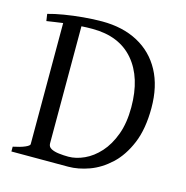

<svg xmlns="http://www.w3.org/2000/svg" viewBox="-96 -721 785 811"><g transform="rotate(15 296.5 -315.0)"><path d="M24.4 0V-21Q57.6 -27.8 76.4 -36.1Q95.2 -44.4 95.2 -50.8V-580.6Q76.2 -578.1 58.3 -575.4Q40.5 -572.8 24.4 -570.3L20 -600.6Q48.8 -608.9 88.4 -615.5Q127.9 -622.1 171.1 -626Q214.4 -629.9 252.9 -629.9Q343.8 -629.9 409.9 -594.2Q476.1 -558.6 512.2 -491.7Q548.3 -424.8 548.3 -330.1Q548.3 -238.8 522 -175.5Q495.6 -112.3 453.9 -73.5Q412.1 -34.7 364.3 -17.3Q316.4 0 272.9 0ZM262.2 -41Q295.9 -41 331.5 -57.4Q367.2 -73.7 397.5 -107.2Q427.7 -140.6 446.5 -191.4Q465.3 -242.2 465.3 -311Q465.3 -440.9 402.1 -514.9Q338.9 -588.9 221.2 -588.9Q196.8 -588.9 173.3 -587.4V-75.2Q173.3 -60.1 186.8 -53Q200.2 -45.9 220.7 -43.5Q241.2 -41 262.2 -41Z"/></g></svg>

Font: David Libre
Style: Regular
Weight: 400
Designer: Ismar David, J. Victor Gaultney, Annie Olsen and Meir Sadan
Foundry: Monotype Imaging Inc. & SIL International
Version: Version 1.100; ttfautohint (v1.8.4.7-5d5b)